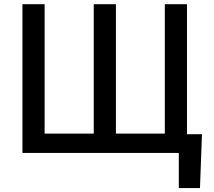

<svg xmlns="http://www.w3.org/2000/svg" viewBox="-20 -748 1049 939"><path d="M967.8 -91.8Q965.8 -25.4 958 171.9Q931.6 171.9 854.5 171.9Q854.5 128.9 854.5 0Q837.9 0 788.1 0Q788.1 -22.5 788.1 -91.8Q833 -91.8 967.8 -91.8ZM89.8 -727.5Q116.2 -727.5 198.2 -727.5Q198.2 -569.3 198.2 -94.7Q257.8 -94.7 438.5 -94.7Q438.5 -252.9 438.5 -727.5Q465.8 -727.5 546.9 -727.5Q546.9 -569.3 546.9 -94.7Q606.4 -94.7 786.1 -94.7Q786.1 -252.9 786.1 -727.5Q813.5 -727.5 894.5 -727.5Q894.5 -545.9 894.5 0Q693.4 0 89.8 0Q89.8 -181.6 89.8 -727.5Z"/></svg>

Font: DeepSea
Style: Medium
Weight: 500
Designer: Stem
Version: Version 3.019;git-0a5106e0b